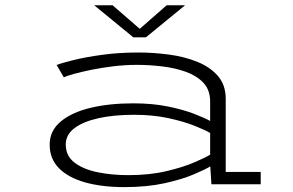

<svg xmlns="http://www.w3.org/2000/svg" viewBox="-20 -716 1140 746"><path d="M463 11Q376.5 11 311.2 -7.2Q246 -25.5 209.5 -62Q173 -98.5 173 -154Q173 -207.5 215.2 -243.2Q257.5 -279 330.8 -296.8Q404 -314.5 498 -314.5Q573 -314.5 632.5 -302.2Q692 -290 733.5 -274Q775 -258 796.5 -246V-321.5Q796.5 -366 770.8 -393.8Q745 -421.5 702.8 -436.8Q660.5 -452 610.2 -458Q560 -464 511 -464Q467 -464 421.2 -458.5Q375.5 -453 335 -444.8Q294.5 -436.5 266 -428.5Q237.5 -420.5 228 -415.5L200 -463.5Q219 -471 265.2 -482.5Q311.5 -494 376.8 -503Q442 -512 517.5 -512Q576.5 -512 636.5 -504Q696.5 -496 746.2 -476Q796 -456 826.5 -421Q857 -386 857 -332V-48H993V0H801.5L797 -69.5Q778.5 -58 733.5 -38.8Q688.5 -19.5 620 -4.2Q551.5 11 463 11ZM478.5 -35.5Q561.5 -35.5 627.5 -51.2Q693.5 -67 737 -86Q780.5 -105 796.5 -115V-199.5Q776.5 -211 734.5 -227.8Q692.5 -244.5 633 -257.2Q573.5 -270 500.5 -270Q422.5 -270 362.8 -256.8Q303 -243.5 269.2 -218Q235.5 -192.5 235.5 -154.5Q235.5 -110.5 269.2 -84.5Q303 -58.5 358.2 -47Q413.5 -35.5 478.5 -35.5ZM346 -695.5H417.5L523 -604L627.5 -695.5H699L547 -571H498Z"/></svg>

Font: Trispace Expanded ExtraLight
Style: Regular
Weight: 200
Width: 7
Designer: Tyler Finck
Foundry: Etcetera Type Company
Version: Version 1.210; ttfautohint (v1.8.3)